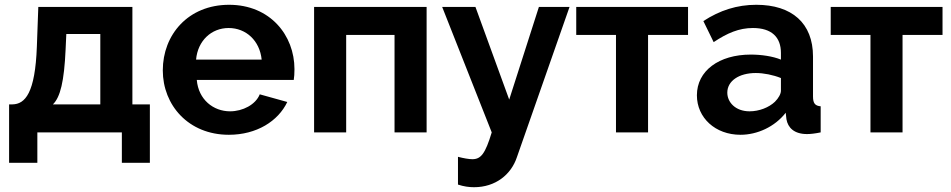

<svg xmlns="http://www.w3.org/2000/svg" viewBox="-20 -553 3971 802"><path d="M18 127H136V0H489V127H606V-117H533V-524H140L134 -359C127 -164 85 -118 32 -117H18ZM201 -117C232 -147 248 -213 254 -346L257 -411H399V-117Z M936 10C1052 10 1142 -47 1180 -127L1065 -159C1048 -116 994 -88 941 -88C871 -88 809 -137 802 -219H1207C1209 -230 1210 -247 1210 -264C1210 -406 1108 -533 937 -533C766 -533 660 -408 660 -259C660 -114 767 10 936 10ZM799 -304C806 -383 863 -436 935 -436C1008 -436 1065 -383 1073 -304Z M1292 0H1426V-407H1628V0H1762V-524H1292Z M1893 102V218C1917 226 1939 229 1960 229C2050 229 2115 176 2139 104L2359 -524H2231L2107 -137L1966 -524H1827L2034 0C2007 89 1989 112 1953 112C1939 112 1916 108 1893 102Z M2553 0H2687V-407H2854V-524H2387V-407H2553Z M2891 -155C2891 -61 2968 10 3073 10C3143 10 3216 -23 3262 -82L3265 -55C3271 -20 3297 7 3351 7C3365 7 3384 5 3408 0V-109C3385 -111 3376 -121 3376 -150V-317C3376 -456 3288 -533 3139 -533C3059 -533 2987 -510 2918 -465L2961 -377C3018 -415 3067 -436 3125 -436C3203 -436 3242 -398 3242 -332V-304C3208 -318 3160 -325 3116 -325C2983 -325 2891 -257 2891 -155ZM3217 -128C3192 -104 3151 -88 3111 -88C3052 -88 3018 -126 3018 -166C3018 -215 3067 -248 3137 -248C3170 -248 3210 -240 3242 -227V-174C3242 -161 3232 -143 3217 -128Z M3616 0H3750V-407H3917V-524H3450V-407H3616Z"/></svg>

Font: FIGSv2-sans-serif
Style: Bold
Weight: 700
Designer: Matt McInerney, Pablo Impallari, Rodrigo Fuenzalida,Mirko Velimirovic
Foundry: Matt McInerney, Pablo Impallari, Rodrigo Fuenzalida
Version: Version 4.021;hotconv 1.0.109;makeotfexe 2.5.65596